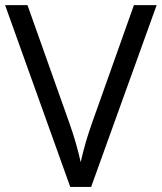

<svg xmlns="http://www.w3.org/2000/svg" viewBox="-20 -734 635 754"><path d="M505.9 -713.9H595.2L337.9 0H255.9L0 -713.9H87.9L252 -252Q280.3 -172.4 296.9 -97.2Q314.5 -176.3 342.8 -254.9Z"/></svg>

Font: Open Sans Y to K
Style: Regular
Weight: 400
Version: Version 1.10